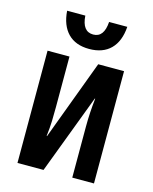

<svg xmlns="http://www.w3.org/2000/svg" viewBox="-113 -822 715 897"><g transform="rotate(15 244.5 -373.5)"><path d="M59 0V-543H165V-298Q165 -263 164 -231Q163 -199 158 -157H160L304 -543H429V0H324V-247Q324 -281 326 -314.5Q328 -348 332 -384H330L185 0ZM244 -601Q178 -601 141 -639Q104 -677 99 -747H187Q192 -671 245 -671Q297 -671 302 -747H390Q385 -676 347.5 -638.5Q310 -601 244 -601Z"/></g></svg>

Font: Noto Sans ExtraCondensed SemiBold
Style: Regular
Weight: 600
Width: 2
Designer: Monotype Design Team
Foundry: Monotype Imaging Inc.
Version: Version 2.013; ttfautohint (v1.8.4.7-5d5b)